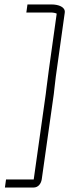

<svg xmlns="http://www.w3.org/2000/svg" viewBox="-20 -742 310 860"><path d="M212 -722H103L98 -686H207C218 -686 228 -684 234 -681C219 -569 202 -459 188 -346C187 -336 186 -328 185 -321L131 62H7L2 98H130C152 98 164 80 167 61L221 -321C222 -328 223 -337 224 -348L230 -399L270 -685C274 -711 241 -722 212 -722Z"/></svg>

Font: Reckless Catfish
Style: It
Weight: 400
Foundry: Cannot Into Space Fonts
Version: Version 0.2894